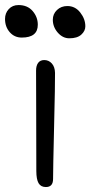

<svg xmlns="http://www.w3.org/2000/svg" viewBox="-45 -736 361 767"><path d="M42 -585.9Q12.7 -585.9 -6.1 -607.4Q-24.9 -628.9 -24.9 -660.2Q-24.9 -683.6 -10 -699.7Q4.9 -715.8 28.8 -715.8Q64.9 -715.8 85.4 -691.9Q106 -668 106 -637.2Q106 -585.9 42 -585.9ZM231.9 -583Q205.6 -583 185.8 -605.7Q166 -628.4 166 -657.2Q166 -680.2 182.6 -696Q199.2 -711.9 224.1 -711.9Q255.4 -711.9 275.6 -686Q295.9 -660.2 295.9 -630.9Q295.9 -612.3 279.8 -597.7Q263.7 -583 231.9 -583ZM138.2 11.2Q118.2 11.2 109.1 -4.2Q100.1 -19.5 100.1 -53.2Q100.1 -178.2 99.6 -295.2Q99.1 -412.1 99.1 -454.1Q99.1 -473.6 107.4 -484.9Q115.7 -496.1 131.8 -496.1Q149.9 -496.1 162.1 -482.4Q174.3 -468.8 174.8 -444.8Q175.3 -403.3 171.1 -230.7Q167 -58.1 167 -21Q167 11.2 138.2 11.2Z"/></svg>

Font: Shantell Sans Normal
Style: Regular
Weight: 300
Designer: Stephen Nixon, Anya Danilova, Shantell Martin
Foundry: Arrow Type
Version: Version 1.006;[559af2be0]